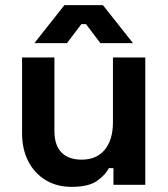

<svg xmlns="http://www.w3.org/2000/svg" viewBox="-20 -720 656 748"><path d="M66 -200V-496H192V-210Q192 -154 219.5 -126Q247 -98 298 -98Q356 -98 388 -136.5Q420 -175 420 -244V-496H546V0H422V-65H404Q392 -40 359 -16Q326 8 259 8Q201 8 157.5 -18.5Q114 -45 90 -92Q66 -139 66 -200ZM114 -552 231 -700H381L498 -552H371L315 -626H297L241 -552Z"/></svg>

Font: Space 7353
Style: Regular
Weight: 400
Designer: Christine Claussen + Ruben Lyon  (Space 7353)
Version: Version 1.000;FEAKit 1.0